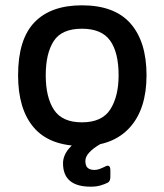

<svg xmlns="http://www.w3.org/2000/svg" viewBox="-20 -534 618 722"><path d="M289 15Q167 15 107.5 -54Q48 -123 48 -251Q48 -386 109.5 -450Q171 -514 288 -514Q411 -514 471 -445.5Q531 -377 531 -251Q531 -124 468 -54.5Q405 15 289 15ZM288 -74Q364 -74 395 -123Q426 -172 426 -251Q426 -337 394 -381.5Q362 -426 288 -426Q212 -426 182 -379.5Q152 -333 152 -251Q152 -168 183 -121Q214 -74 288 -74ZM321 168Q217 168 217 80Q217 52 238 26Q259 0 296 -18Q308 -23 323 -21L354 -17Q368 -15 369 -7.5Q370 0 357 8Q332 22 316.5 38.5Q301 55 301 71Q301 90 310 97.5Q319 105 335 105Q345 105 354.5 101.5Q364 98 372 94Q395 80 395 106V131Q395 148 385 153Q373 159 357.5 163.5Q342 168 321 168Z"/></svg>

Font: Pitagon Sans Medium
Style: Regular
Weight: 500
Designer: Travis Tran
Foundry: Pitagon
Version: Version 1.001; ttfautohint (v1.8.4.7-5d5b);gftools[0.9.26]